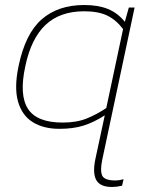

<svg xmlns="http://www.w3.org/2000/svg" viewBox="-20 -504 583 766"><path d="M427 242Q380 242 364.5 215Q349 188 360 133L398 -44Q355 -16 313.5 -3Q272 10 217 10Q154 10 111 -16.5Q68 -43 52 -98.5Q36 -154 54 -240Q81 -370 146.5 -427Q212 -484 316 -484Q372 -484 411 -468Q450 -452 478 -417L494 -474H517L388 133Q379 176 387.5 196Q396 216 441 216Q455 216 473 211L467 237Q445 242 427 242ZM230 -15Q286 -15 326.5 -31.5Q367 -48 404 -73L471 -388Q443 -425 407.5 -442Q372 -459 316 -459Q219 -459 161.5 -404.5Q104 -350 81 -240Q56 -125 91.5 -70Q127 -15 230 -15Z"/></svg>

Font: Kanit Thin
Style: Italic
Weight: 250
Italic angle: -12°
Designer: Katatrad Team
Foundry: CadsonDemak
Version: Version 2.000; ttfautohint (v1.8.3)